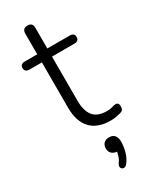

<svg xmlns="http://www.w3.org/2000/svg" viewBox="-231 -695 803 1005"><g transform="rotate(-30 171.0 -192.0)"><path d="M263 8Q182 8 141.5 -36Q101 -80 101 -162V-436H27Q-2 -436 -2 -461Q-2 -485 27 -485H101V-610Q101 -641 132 -641Q162 -641 162 -610V-485H297Q325 -485 325 -461Q325 -436 297 -436H162V-170Q162 -109 187 -77Q212 -45 270 -45Q290 -45 303 -49.5Q316 -54 326 -54Q344 -54 344 -29Q344 -21 340.5 -13.5Q337 -6 328 -3Q317 1 298 4.5Q279 8 263 8ZM217 245Q207 258 196 257Q185 256 180.5 246Q176 236 186 221Q196 208 201 193Q206 178 208 165Q188 164 176.5 152Q165 140 165 122Q165 103 176.5 91Q188 79 208 79Q253 79 253 132Q253 159 244 191Q235 223 217 245Z"/></g></svg>

Font: Nunito Light
Style: Regular
Weight: 300
Designer: Vernon Adams
Foundry: Vernon Adams
Version: Version 3.601; ttfautohint (v1.8.2.53-6de2)